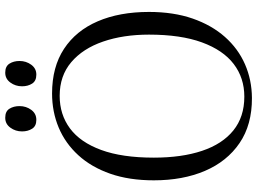

<svg xmlns="http://www.w3.org/2000/svg" viewBox="-144 -826 981 732"><g transform="rotate(-90 346.0 -459.5)"><path d="M339 11Q237 11.5 167 -36.2Q97 -84 61 -168.2Q25 -252.5 25 -363Q25 -457 50.2 -529.2Q75.5 -601.5 120.8 -651Q166 -700.5 226.2 -725.8Q286.5 -751 356 -751Q457 -751 526.2 -705.5Q595.5 -660 631.2 -577Q667 -494 667 -381.5Q667 -288 641.8 -215.2Q616.5 -142.5 571.8 -92Q527 -41.5 467.5 -15.5Q408 10.5 339 11ZM344 -18Q415.5 -18 468.5 -58.5Q521.5 -99 551 -179.8Q580.5 -260.5 580.5 -381.5Q580.5 -479.5 554 -556.5Q527.5 -633.5 475.5 -677.8Q423.5 -722 347 -722Q276 -722 223 -682.8Q170 -643.5 140.8 -563.8Q111.5 -484 111.5 -363Q111.5 -256.5 137.5 -179Q163.5 -101.5 215.2 -59.8Q267 -18 344 -18ZM255 -811Q232 -811 221.8 -827Q211.5 -843 211.5 -865.5Q211.5 -890.5 225.8 -910Q240 -929.5 263 -929.5H264Q288 -929.5 298 -913.5Q308 -897.5 308 -875Q308 -850 293.8 -830.5Q279.5 -811 256 -811ZM427.5 -811Q404 -811 393.8 -827Q383.5 -843 383.5 -865.5Q383.5 -890.5 397.8 -910Q412 -929.5 435 -929.5H436Q459.5 -929.5 469.8 -913.5Q480 -897.5 480 -875Q480 -850 465.8 -830.5Q451.5 -811 428.5 -811Z"/></g></svg>

Font: Merriweather 120pt Light
Style: Regular
Weight: 300
Version: Version 2.100